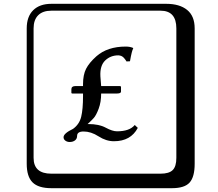

<svg xmlns="http://www.w3.org/2000/svg" viewBox="-20 -774 1140 1006"><path d="M249 -718Q204 -718 180 -694Q156 -670 156 -625V53Q156 136 249 136H821Q866 136 885 117Q904 98 904 53V-625Q904 -718 821 -718ZM1000 84Q1000 153 973.5 182.5Q947 212 881 212H249Q181 212 150.5 181.5Q120 151 120 84V-625Q120 -687 154 -720.5Q188 -754 249 -754H851Q921 -754 960.5 -722Q1000 -690 1000 -625ZM506 -374 510 -323H607Q614 -323 614 -318V-294Q614 -284 592 -284H510Q510 -239 497 -204.5Q484 -170 471.5 -156Q459 -142 439 -124H443Q499 -124 534 -105Q569 -86 593 -86Q659 -86 686 -119L702 -104Q665 -34 577 -34Q536 -34 496.5 -59.5Q457 -85 418 -85Q384 -85 384 -62Q384 -47 373 -38.5Q362 -30 345 -30Q332 -30 322.5 -37Q313 -44 313 -55Q313 -75 363 -99Q396 -123 405.5 -162.5Q415 -202 415 -270V-284H359Q354 -284 354 -288V-306Q354 -323 375 -323H415V-333Q415 -382 431 -413.5Q447 -445 485 -479Q543 -530 639 -530Q661 -530 677 -523L678 -520Q671 -510 661 -453L643 -452Q642 -454 639.5 -457.5Q637 -461 635.5 -463Q634 -465 631.5 -468Q629 -471 627 -473Q625 -475 621.5 -477.5Q618 -480 615 -481Q612 -482 608 -483Q604 -484 600 -484Q559 -484 531 -457Q503 -430 506 -374Z"/></svg>

Font: Libertinus Keyboard
Style: Regular
Weight: 700
Designer: Philipp H. Poll
Foundry: Khaled Hosny
Version: Version 6.7